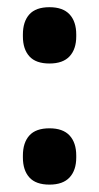

<svg xmlns="http://www.w3.org/2000/svg" viewBox="-20 -488 268 520"><path d="M114 12Q77 12 59.5 -7.5Q42 -27 42 -61.5V-66.5Q42 -101.5 59.5 -121Q77 -140.5 114 -140.5Q150.5 -140.5 168.5 -121Q186.5 -101.5 186.5 -66.5V-61.5Q186.5 -27 168.5 -7.5Q150.5 12 114 12ZM114 -316Q77 -316 59.5 -335.5Q42 -355 42 -389.5V-394.5Q42 -429.5 59.5 -449Q77 -468.5 114 -468.5Q150.5 -468.5 168.5 -449Q186.5 -429.5 186.5 -394.5V-389.5Q186.5 -355 168.5 -335.5Q150.5 -316 114 -316Z"/></svg>

Font: Anek Tamil Medium SemiBold
Style: Regular
Weight: 600
Version: Version 1.003